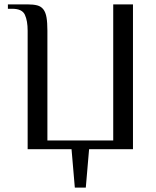

<svg xmlns="http://www.w3.org/2000/svg" viewBox="-20 -680 712 875"><path d="M321 175 306 0H106V-540Q106 -585 93.5 -612.5Q81 -640 36 -640H16V-660H106Q132 -660 149.5 -655.5Q167 -651 177.5 -637.5Q188 -624 192 -600.5Q196 -577 196 -540V-40H496V-660H586V0H386L371 175Z"/></svg>

Font: Philosopher
Style: Regular
Weight: 400
Designer: Jovanny Lemonad
Foundry: Jovanny Lemonad
Version: Version 1.000